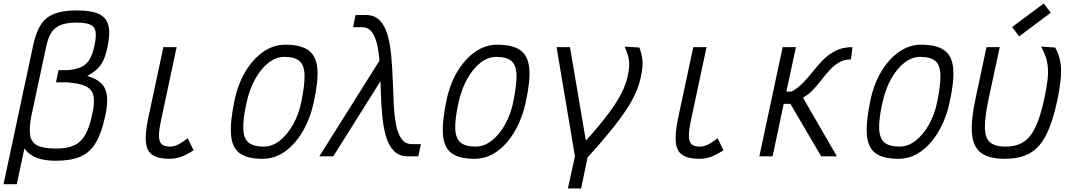

<svg xmlns="http://www.w3.org/2000/svg" viewBox="-51 -885 6071 1087"><path d="M-31 158 136 -625Q152 -702 180.5 -745.5Q209 -789 258 -807.5Q307 -826 384 -826Q465 -826 508.5 -806Q552 -786 563 -740Q574 -694 557 -616Q548 -575 535 -545.5Q522 -516 500 -495Q478 -474 443 -455Q495 -440 522 -413.5Q549 -387 554.5 -342.5Q560 -298 545 -230Q525 -134 492 -78Q459 -22 405 1.5Q351 25 266 25Q182 25 134.5 -2Q87 -29 69.5 -81Q52 -133 57.5 -208.5Q63 -284 83 -380L129 -242Q113 -164 119.5 -121Q126 -78 161.5 -61Q197 -44 268 -44Q329 -44 368.5 -62Q408 -80 432.5 -123.5Q457 -167 472 -242Q486 -306 478 -343Q470 -380 434 -397Q398 -414 326 -419H266L280 -488H334Q381 -492 410 -506Q439 -520 456.5 -549.5Q474 -579 484 -628Q495 -679 490 -707Q485 -735 459.5 -746Q434 -757 382 -757Q328 -757 294 -744Q260 -731 240.5 -701.5Q221 -672 210 -619L44 158Z M908 14Q845 14 812.5 -7.5Q780 -29 775 -79.5Q770 -130 788 -216L874 -618H949L862 -210Q849 -150 849 -116.5Q849 -83 864 -69Q879 -55 910 -55Q933 -55 955 -65.5Q977 -76 1012 -102L1045 -34Q1000 -6 970.5 4Q941 14 908 14Z M1436 14Q1349 14 1306 -17.5Q1263 -49 1257 -121Q1251 -193 1276 -313Q1295 -407 1337.5 -478.5Q1380 -550 1438.5 -591Q1497 -632 1564 -632Q1651 -632 1695 -600.5Q1739 -569 1745.5 -497.5Q1752 -426 1725 -305Q1705 -213 1662.5 -140.5Q1620 -68 1562 -27Q1504 14 1436 14ZM1442 -55Q1489 -55 1532 -88Q1575 -121 1608 -179.5Q1641 -238 1656 -313Q1675 -409 1673 -463.5Q1671 -518 1643.5 -540.5Q1616 -563 1558 -563Q1512 -563 1469.5 -530Q1427 -497 1394.5 -439Q1362 -381 1345 -305Q1324 -210 1326.5 -155Q1329 -100 1357 -77.5Q1385 -55 1442 -55Z M2258 0Q2208 0 2178.5 -31Q2149 -62 2134 -114Q2119 -166 2113 -231Q2107 -296 2105 -365.5Q2103 -435 2100 -500Q2097 -565 2087.5 -617Q2078 -669 2057 -700Q2036 -731 1998 -731H1948L1962 -800H2021Q2070 -800 2099.5 -769Q2129 -738 2143.5 -686Q2158 -634 2164 -569Q2170 -504 2172.5 -434.5Q2175 -365 2178 -300Q2181 -235 2190.5 -183Q2200 -131 2221.5 -100Q2243 -69 2281 -69H2332L2317 0ZM1757 0 2129 -592 2138 -481 1836 0Z M2636 14Q2549 14 2506 -17.5Q2463 -49 2457 -121Q2451 -193 2476 -313Q2495 -407 2537.5 -478.5Q2580 -550 2638.5 -591Q2697 -632 2764 -632Q2851 -632 2895 -600.5Q2939 -569 2945.5 -497.5Q2952 -426 2925 -305Q2905 -213 2862.5 -140.5Q2820 -68 2762 -27Q2704 14 2636 14ZM2642 -55Q2689 -55 2732 -88Q2775 -121 2808 -179.5Q2841 -238 2856 -313Q2875 -409 2873 -463.5Q2871 -518 2843.5 -540.5Q2816 -563 2758 -563Q2712 -563 2669.5 -530Q2627 -497 2594.5 -439Q2562 -381 2545 -305Q2524 -210 2526.5 -155Q2529 -100 2557 -77.5Q2585 -55 2642 -55Z M3164 182 3204 0 3100 -618H3176L3279 -11L3239 182ZM3259 25 3242 -62Q3308 -134 3354.5 -191.5Q3401 -249 3431.5 -296Q3462 -343 3479.5 -383Q3497 -423 3504 -461Q3514 -507 3510 -541.5Q3506 -576 3485 -621L3569 -616Q3584 -574 3586.5 -538.5Q3589 -503 3577 -449Q3568 -405 3547.5 -358.5Q3527 -312 3490.5 -257.5Q3454 -203 3397.5 -134Q3341 -65 3259 25Z M3908 14Q3845 14 3812.5 -7.5Q3780 -29 3775 -79.5Q3770 -130 3788 -216L3874 -618H3949L3862 -210Q3849 -150 3849 -116.5Q3849 -83 3864 -69Q3879 -55 3910 -55Q3933 -55 3955 -65.5Q3977 -76 4012 -102L4045 -34Q4000 -6 3970.5 4Q3941 14 3908 14Z M4248 0 4380 -618H4455L4401 -366L4432 -367Q4470 -389 4500 -421Q4530 -453 4557 -487.5Q4584 -522 4614.5 -551.5Q4645 -581 4683.5 -599.5Q4722 -618 4775 -618L4767 -549Q4730 -549 4701 -532.5Q4672 -516 4647.5 -489.5Q4623 -463 4600 -433Q4577 -403 4551.5 -376Q4526 -349 4495 -332L4687 0H4598L4424 -297H4386L4323 0Z M5036 14Q4949 14 4906 -17.5Q4863 -49 4857 -121Q4851 -193 4876 -313Q4895 -407 4937.5 -478.5Q4980 -550 5038.5 -591Q5097 -632 5164 -632Q5251 -632 5295 -600.5Q5339 -569 5345.5 -497.5Q5352 -426 5325 -305Q5305 -213 5262.5 -140.5Q5220 -68 5162 -27Q5104 14 5036 14ZM5042 -55Q5089 -55 5132 -88Q5175 -121 5208 -179.5Q5241 -238 5256 -313Q5275 -409 5273 -463.5Q5271 -518 5243.5 -540.5Q5216 -563 5158 -563Q5112 -563 5069.5 -530Q5027 -497 4994.5 -439Q4962 -381 4945 -305Q4924 -210 4926.5 -155Q4929 -100 4957 -77.5Q4985 -55 5042 -55Z M5638 14Q5549 14 5504 -19Q5459 -52 5452 -127Q5445 -202 5472 -327L5534 -618H5609L5545 -321Q5524 -219 5525 -161Q5526 -103 5554.5 -79Q5583 -55 5640 -55Q5702 -55 5742.5 -80.5Q5783 -106 5811.5 -166Q5840 -226 5862 -330Q5874 -386 5879 -427.5Q5884 -469 5881.5 -501.5Q5879 -534 5869.5 -562.5Q5860 -591 5843 -621L5923 -616Q5943 -579 5951 -539.5Q5959 -500 5955 -448Q5951 -396 5935 -318Q5915 -225 5890 -161.5Q5865 -98 5831 -59.5Q5797 -21 5749.5 -3.5Q5702 14 5638 14ZM5719 -679 5679 -732 5858 -865 5898 -813Z"/></svg>

Font: Victor Mono
Style: Italic
Weight: 400
Italic angle: -12°
Monospace: yes
Designer: Rune Bjørnerås
Version: Version 1.561;gftools[0.9.30]